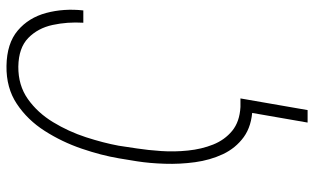

<svg xmlns="http://www.w3.org/2000/svg" viewBox="-202 -558 936 571"><g transform="rotate(-90 265.5 -273.0)"><path d="M232.4 -25.4 227.1 10.3Q175.8 8.3 142.8 -15.6Q109.9 -39.6 92 -77.6Q74.2 -115.7 68.1 -160.6Q62 -205.6 63.5 -250.5Q64.9 -295.4 70.8 -333L79.6 -386.7Q88.4 -439 108.4 -497.6Q128.4 -556.2 161.1 -607.4Q193.8 -658.7 241.5 -690.4Q289.1 -722.2 354.5 -721.2Q421.4 -720.2 459.7 -687.7Q498 -655.3 512 -603Q525.9 -550.8 519.5 -492.7H482.9Q485.8 -540 476.3 -584Q466.8 -627.9 437.5 -656.5Q408.2 -685.1 352.5 -686Q296.9 -686.5 256.1 -657.7Q215.3 -628.9 187.3 -582.8Q159.2 -536.6 142.3 -484.6Q125.5 -432.6 117.2 -387.7L108.9 -332.5Q104 -300.8 101.3 -261.2Q98.6 -221.7 102.8 -181.4Q106.9 -141.1 120.6 -106.7Q134.3 -72.3 161.4 -50Q188.5 -27.8 232.4 -25.4ZM257.8 -25.4 223.1 174.3H186L220.7 -25.4Z"/></g></svg>

Font: Roboto Condensed ExtraLight
Style: Italic
Weight: 250
Italic angle: -12°
Designer: Christian Robertson
Foundry: Google
Version: Version 3.008; 2023